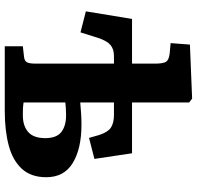

<svg xmlns="http://www.w3.org/2000/svg" viewBox="-30 -776 807 786"><g transform="rotate(90 373.0 -383.5)"><path d="M170 0V-74L214 -79Q230 -81 235.5 -91Q241 -101 241 -127V-447H209Q182 -447 165 -433Q148 -419 136 -383L113 -310L27 -332L58 -521H241V-614Q241 -648 233.5 -660Q226 -672 200 -675L157 -679L163 -758L384 -767L400 -755V-521H608L631 -367L545 -345L533 -387Q521 -423 502 -435Q483 -447 451 -447H400V-309Q423 -311 444.5 -312.5Q466 -314 491 -314Q589 -314 647.5 -278.5Q706 -243 706 -170Q706 -108 672 -70.5Q638 -33 577 -16.5Q516 0 435 0ZM452 -74Q496 -74 521 -96Q546 -118 546 -166Q546 -212 521 -231.5Q496 -251 452 -251Q435 -251 423 -250Q411 -249 400 -248V-77Q413 -75 425.5 -74.5Q438 -74 452 -74Z"/></g></svg>

Font: Literata 7pt
Style: Bold
Weight: 700
Designer: Latin by Veronika Burian and Jose Scaglione. Greek by Irene Vlachou. Cyrillic by Vera Evstafieva.
Foundry: TypeTogether
Version: Version 3.002